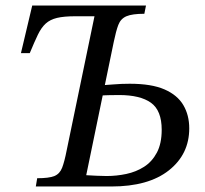

<svg xmlns="http://www.w3.org/2000/svg" viewBox="-20 -677 746 697"><path d="M384 0H110L115 -30Q158 -30 177.5 -38Q197 -46 205.5 -68Q214 -90 222 -131L323 -618H254Q212 -618 187 -612Q162 -606 146 -591.5Q130 -577 117.5 -551Q105 -525 88 -484H56L97 -657H510L504 -627Q460 -627 439 -618Q418 -609 409.5 -586.5Q401 -564 393 -525L293 -41Q307 -40 330.5 -39Q354 -38 367 -38Q403 -38 438.5 -45.5Q474 -53 503 -71.5Q532 -90 549.5 -123Q567 -156 567 -206Q567 -276 528 -304Q489 -332 412 -332Q396 -332 374.5 -331.5Q353 -331 347 -330L357 -368Q362 -368 391 -370.5Q420 -373 451 -373Q530 -373 577 -352.5Q624 -332 645.5 -295.5Q667 -259 667 -211Q667 -117 593 -58.5Q519 0 384 0Z"/></svg>

Font: STIX Two Text
Style: Italic
Weight: 400
Italic angle: -12°
Designer: Ross Mills, John Hudson & Paul Hanslow, Tiro Typeworks Ltd; with prior portions MicroPress Inc. and Coen Hoffman, Elsevi
Foundry: Tiro Typeworks Ltd
Version: Version 2.13 b171